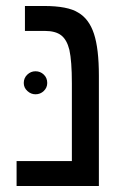

<svg xmlns="http://www.w3.org/2000/svg" viewBox="-20 -619 429 639"><path d="M309.1 -367.2V0H35.2V-83H219.2V-341.8Q219.2 -416 210.9 -453.1Q202.6 -486.8 183.6 -501.5Q164.6 -516.1 128.9 -516.1H63V-599.1H126Q205.6 -599.1 240.2 -577.1Q276.4 -556.2 292.7 -506.6Q309.1 -457 309.1 -367.2ZM59.1 -342.8Q59.1 -359.4 70.8 -370.6Q82.5 -381.8 98.1 -381.8Q114.3 -381.8 125.7 -370.8Q137.2 -359.9 137.2 -342.8Q137.2 -327.1 125.7 -316.2Q114.3 -305.2 98.1 -305.2Q83 -305.2 71 -316.2Q59.1 -327.1 59.1 -342.8Z"/></svg>

Font: Libra Sans Modern
Style: Regular
Weight: 400
Foundry: Stefan Peev, Context Ltd
Version: Version 1.000